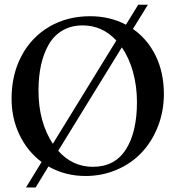

<svg xmlns="http://www.w3.org/2000/svg" viewBox="-20 -740 748 818"><path d="M90.8 58.6 157.2 -49.8Q97.2 -94.7 63.2 -165.3Q29.3 -235.8 29.3 -319.8Q29.3 -422.4 72 -502.4Q114.7 -582.5 190.9 -626.7Q267.1 -670.9 363.8 -670.9Q448.2 -670.9 516.6 -634.8L568.8 -719.7H609.9L546.4 -616.7Q608.9 -573.2 643.6 -501.7Q678.2 -430.2 678.2 -339.4Q678.2 -267.1 653.3 -202.6Q628.4 -138.2 584.7 -91.3Q541 -44.4 478.5 -17.3Q416 9.8 344.2 9.8Q257.8 9.8 186.5 -30.8L131.8 58.6ZM144 -354Q144 -220.2 205.1 -127.4L475.6 -567.4Q416 -631.8 332 -631.8Q283.7 -631.8 247.1 -610.6Q210.4 -589.4 188.2 -551.3Q166 -513.2 155 -463.6Q144 -414.1 144 -354ZM376 -29.3Q468.8 -29.3 516.1 -103Q563.5 -176.8 563.5 -305.2Q563.5 -372.1 546.9 -432.6Q530.3 -493.2 499 -538.1L228 -97.7Q288.6 -29.3 376 -29.3Z"/></svg>

Font: Happy Times at the IKOB
Style: Regular
Weight: 400
Designer: Lucas Le Bihan
Foundry: Lucas Le Bihan
Version: Version 1.000;PS 1.0;hotconv 1.0.88;makeotf.lib2.5.647800